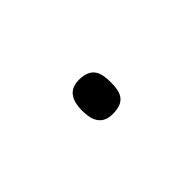

<svg xmlns="http://www.w3.org/2000/svg" viewBox="-20 -147 247 247"><g transform="rotate(-45 104.0 -23.0)"><path d="M78 -23C78 -6 83 8 103 8C127 8 130 -6 130 -23C130 -39 127 -54 103 -54C83 -54 78 -39 78 -23Z"/></g></svg>

Font: Noto Sans Sinhala SemiCondensed Thin
Style: Regular
Weight: 100
Width: 4
Designer: Jelle Bosma - Monotype Design Team
Foundry: Monotype Imaging Inc.
Version: Version 2.006